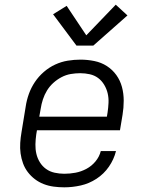

<svg xmlns="http://www.w3.org/2000/svg" viewBox="-20 -793 640 821"><path d="M255 8Q232 8 209.5 5Q187 2 166.5 -6Q146 -14 129 -27Q112 -40 99 -57Q86 -74 78.5 -94.5Q71 -115 68 -137Q65 -159 66.5 -182Q68 -205 72 -228L90 -338Q94 -365 103.5 -391.5Q113 -418 129 -442Q145 -466 167.5 -485.5Q190 -505 216 -517Q242 -529 269.5 -533.5Q297 -538 324 -538Q354 -538 383.5 -532Q413 -526 437 -510.5Q461 -495 477.5 -472Q494 -449 501.5 -421Q509 -393 509 -362.5Q509 -332 504 -302L493 -236H138L135 -218Q132 -197 131.5 -176Q131 -155 135.5 -135.5Q140 -116 150.5 -99Q161 -82 177 -70.5Q193 -59 213.5 -54.5Q234 -50 255 -50Q279 -50 303 -54.5Q327 -59 349.5 -71Q372 -83 388.5 -103Q405 -123 411 -147H476Q467 -111 445.5 -80Q424 -49 392.5 -28.5Q361 -8 325.5 0Q290 8 255 8ZM148 -294H437L440 -312Q443 -332 444 -353Q445 -374 440.5 -393.5Q436 -413 425.5 -430.5Q415 -448 399.5 -459.5Q384 -471 364 -475.5Q344 -480 323 -480Q303 -480 282.5 -476.5Q262 -473 243 -463Q224 -453 208 -438.5Q192 -424 181 -406Q170 -388 163.5 -368Q157 -348 154 -328ZM307 -598 207 -732 265 -768 349 -642 475 -773 525 -727 379 -598Z"/></svg>

Font: Iosevka Slab LtExObl
Style: Regular
Weight: 300
Width: 7
Italic angle: -9°
Monospace: yes
Designer: Belleve Invis
Foundry: Belleve Invis
Version: Version 11.1.0; ttfautohint (v1.8.3)